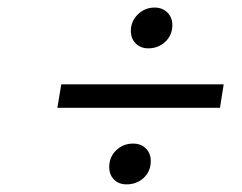

<svg xmlns="http://www.w3.org/2000/svg" viewBox="-20 -584 640 508"><path d="M372.1 -456.1Q352.1 -456.1 339.1 -469Q326.2 -481.9 326.2 -502Q326.2 -527.8 344.7 -545.9Q363.3 -564 389.2 -564Q409.7 -564 422.9 -550.8Q436 -537.6 436 -518.1Q436 -491.2 417.5 -473.6Q398.9 -456.1 372.1 -456.1ZM131.8 -298.8 142.1 -360.8H571.8L562 -298.8ZM314.9 -96.2Q294.4 -96.2 281.7 -108.9Q269 -121.6 269 -142.1Q269 -168.9 287.6 -186.5Q306.2 -204.1 332 -204.1Q353 -204.1 366 -191.2Q378.9 -178.2 378.9 -158.2Q378.9 -130.9 360.4 -113.5Q341.8 -96.2 314.9 -96.2Z"/></svg>

Font: Office Code Pro Italic
Style: Regular
Weight: 400
Italic angle: -9°
Designer: Nathan Rutzky & Paul D. Hunt
Foundry: Adobe Systems Incorporated
Version: Version 1.004;PS 001.004;hotconv 1.0.70;makeotf.lib2.5.58329